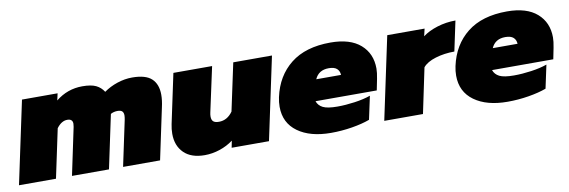

<svg xmlns="http://www.w3.org/2000/svg" viewBox="-62 -789 3255 1099"><g transform="rotate(-10 1565.0 -240.0)"><path d="M83 -480H290L281 -440Q349 -495 436 -495Q487 -495 515 -481.5Q543 -468 560 -441Q595 -466 638.5 -480.5Q682 -495 725 -495Q804 -495 838.5 -462.5Q873 -430 873 -369Q873 -336 864 -297L801 0H586L642 -264Q645 -279 645 -289Q645 -305 637 -313Q629 -321 610 -321Q588 -321 570 -311L504 0H289L347 -275Q349 -289 349 -293Q349 -321 318 -321Q284 -321 256 -283L196 0H-19Z M896 -137Q896 -165 902 -193L963 -480H1188L1132 -221Q1129 -208 1129 -197Q1129 -177 1139 -168Q1149 -159 1172 -159Q1220 -159 1252 -204L1311 -480H1536L1434 0H1217L1225 -40Q1190 -14 1146.5 0.5Q1103 15 1059 15Q980 15 938 -26.5Q896 -68 896 -137Z M1528 -183Q1528 -210 1534 -238Q1560 -358 1646.5 -426.5Q1733 -495 1878 -495Q1992 -495 2052 -442.5Q2112 -390 2112 -303Q2112 -279 2105 -244L2092 -179H1736Q1745 -153 1771 -140Q1797 -127 1855 -127Q1902 -127 1955.5 -134.5Q2009 -142 2048 -156L2019 -21Q1976 -5 1915.5 5Q1855 15 1793 15Q1672 15 1600 -37Q1528 -89 1528 -183ZM1906 -302Q1905 -325 1890 -338.5Q1875 -352 1843 -352Q1784 -352 1762 -302Z M2206 -480H2423L2413 -437Q2447 -463 2498.5 -479Q2550 -495 2605 -495L2568 -321Q2509 -321 2458 -305.5Q2407 -290 2384 -262L2329 0H2104Z M2554 -183Q2554 -210 2560 -238Q2586 -358 2672.5 -426.5Q2759 -495 2904 -495Q3018 -495 3078 -442.5Q3138 -390 3138 -303Q3138 -279 3131 -244L3118 -179H2762Q2771 -153 2797 -140Q2823 -127 2881 -127Q2928 -127 2981.5 -134.5Q3035 -142 3074 -156L3045 -21Q3002 -5 2941.5 5Q2881 15 2819 15Q2698 15 2626 -37Q2554 -89 2554 -183ZM2932 -302Q2931 -325 2916 -338.5Q2901 -352 2869 -352Q2810 -352 2788 -302Z"/></g></svg>

Font: Prompt Black
Style: Italic
Weight: 900
Italic angle: -12°
Designer: Katatrad Team
Foundry: CadsonDemak
Version: Version 1.001